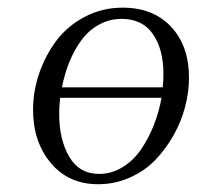

<svg xmlns="http://www.w3.org/2000/svg" viewBox="-20 -472 511 499"><path d="M65.9 -187Q65.9 -233.9 81.5 -280.3Q97.2 -326.7 125.7 -365.2Q154.3 -403.8 199.7 -428Q245.1 -452.1 298.8 -452.1Q378.4 -452.1 424.8 -402.3Q471.2 -352.5 471.2 -270Q471.2 -233.4 461.2 -194.8Q451.2 -156.2 430.9 -120.1Q410.6 -84 383.1 -55.7Q355.5 -27.3 316.9 -10.3Q278.3 6.8 234.9 6.8Q158.2 6.8 112.1 -48.3Q65.9 -103.5 65.9 -187ZM133.8 -176.8Q133.8 -109.4 159.9 -64.7Q186 -20 237.8 -20Q270 -20 298.3 -37.4Q326.7 -54.7 346.4 -83.5Q366.2 -112.3 379.6 -146.5Q393.1 -180.7 399.9 -217.8H136.2Q133.8 -193.8 133.8 -176.8ZM141.1 -245.1H402.8Q404.8 -260.3 404.8 -278.8Q404.8 -344.2 377.4 -383.5Q350.1 -422.9 295.9 -422.9Q264.6 -422.9 237.8 -408.2Q210.9 -393.6 192.1 -368.2Q173.3 -342.8 160.6 -311.8Q147.9 -280.8 141.1 -245.1Z"/></svg>

Font: Dehuti Alt
Style: Italic
Weight: 400
Version: Version 1.2